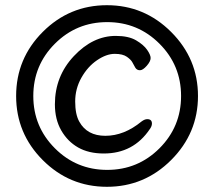

<svg xmlns="http://www.w3.org/2000/svg" viewBox="-20 -705 820 738"><path d="M391 13Q247 13 144.5 -89.5Q42 -192 42 -336Q42 -480 144.5 -582.5Q247 -685 391 -685Q535 -685 638 -582Q741 -479 741 -336Q741 -193 638 -90Q535 13 391 13ZM379 -115Q321 -115 280.5 -138Q240 -161 215.5 -203.5Q191 -246 191 -304Q191 -412 264 -489.5Q337 -567 425 -567Q474 -567 503 -550Q532 -533 545.5 -513.5Q559 -494 559 -482Q559 -469 544 -452Q529 -435 518 -435Q506 -435 500 -445Q494 -455 489 -465Q484 -475 468 -486.5Q452 -498 421 -498Q389 -498 353 -473.5Q317 -449 293 -406.5Q269 -364 269 -315Q269 -265 285 -237Q315 -183 385 -183Q457 -183 524 -238Q536 -247 546 -247Q564 -247 564 -230Q564 -220 556 -209Q493 -115 379 -115ZM392 -52Q510 -52 593 -135Q676 -218 676 -336Q676 -454 593 -537Q510 -620 392 -620Q274 -620 191 -537Q108 -454 108 -336Q108 -218 191 -135Q274 -52 392 -52Z"/></svg>

Font: LXGW WenKai TC
Style: Bold
Weight: 700
Designer: LXGW / Fontworks Inc.
Foundry: LXGW / Fontworks Inc.
Version: Version 1.330;April 28, 2024